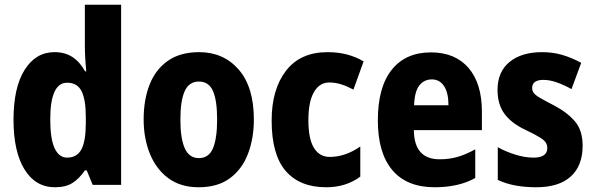

<svg xmlns="http://www.w3.org/2000/svg" viewBox="-20 -780 2509 810"><path d="M212 10Q130 10 83.5 -65Q37 -140 37 -275Q37 -411 84 -485.5Q131 -560 210 -560Q254 -560 285.5 -539.5Q317 -519 339 -479H344Q341 -509 339.5 -536.5Q338 -564 338 -584V-760H491V0H371L346 -61H338Q314 -26 285.5 -8Q257 10 212 10ZM263 -115Q305 -115 323.5 -150Q342 -185 342 -260V-286Q342 -360 324 -395.5Q306 -431 263 -431Q192 -431 192 -276Q192 -194 210.5 -154.5Q229 -115 263 -115Z M1051 -276Q1051 -197 1026.5 -132Q1002 -67 950.5 -28.5Q899 10 818 10Q742 10 690.5 -28Q639 -66 612.5 -131Q586 -196 586 -276Q586 -360 611.5 -424Q637 -488 689 -524Q741 -560 820 -560Q923 -560 987 -486.5Q1051 -413 1051 -276ZM741 -275Q741 -196 759.5 -154.5Q778 -113 819 -113Q861 -113 878.5 -154.5Q896 -196 896 -276Q896 -356 878.5 -396Q861 -436 819 -436Q778 -436 759.5 -396Q741 -356 741 -275Z M1356 10Q1245 10 1185.5 -58.5Q1126 -127 1126 -272Q1126 -403 1186.5 -481.5Q1247 -560 1362 -560Q1407 -560 1444.5 -550Q1482 -540 1514 -521L1471 -402Q1445 -416 1420 -424Q1395 -432 1369 -432Q1328 -432 1304.5 -391.5Q1281 -351 1281 -273Q1281 -194 1304.5 -156Q1328 -118 1371 -118Q1437 -118 1500 -162V-35Q1440 10 1356 10Z M1798 -559Q1900 -559 1956.5 -493.5Q2013 -428 2013 -309V-231H1726Q1727 -108 1835 -108Q1875 -108 1910 -118Q1945 -128 1985 -150V-29Q1915 10 1814 10Q1696 10 1635 -62.5Q1574 -135 1574 -272Q1574 -412 1632.5 -485.5Q1691 -559 1798 -559ZM1802 -445Q1769 -445 1749 -419.5Q1729 -394 1727 -336H1872Q1872 -388 1853.5 -416.5Q1835 -445 1802 -445Z M2438 -165Q2438 -81 2388 -35.5Q2338 10 2242 10Q2197 10 2157 3Q2117 -4 2080 -21V-159Q2114 -140 2154.5 -127.5Q2195 -115 2231 -115Q2289 -115 2289 -156Q2289 -168 2282.5 -178.5Q2276 -189 2255.5 -201.5Q2235 -214 2195 -233Q2138 -260 2108.5 -299.5Q2079 -339 2079 -401Q2079 -477 2129.5 -518.5Q2180 -560 2267 -560Q2312 -560 2351.5 -548.5Q2391 -537 2432 -515L2391 -404Q2363 -420 2331.5 -431.5Q2300 -443 2273 -443Q2225 -443 2225 -409Q2225 -397 2231.5 -388Q2238 -379 2257.5 -367.5Q2277 -356 2316 -336Q2373 -306 2405.5 -268Q2438 -230 2438 -165Z"/></svg>

Font: Noto Sans Hebrew Condensed ExtraBold
Style: Regular
Weight: 800
Width: 3
Designer: Monotype Design Team
Foundry: Monotype Imaging Inc.
Version: Version 2.004; ttfautohint (v1.8.4.7-5d5b)